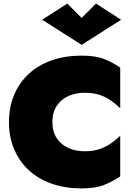

<svg xmlns="http://www.w3.org/2000/svg" viewBox="-20 -1030 750 1070"><path d="M272 -350Q272 -404 296.5 -440.5Q321 -477 361.5 -495Q402 -513 451 -513Q501 -513 537 -500.5Q573 -488 600.5 -468Q628 -448 650 -427V-653Q609 -682 560.5 -701Q512 -720 435 -720Q344 -720 269 -694Q194 -668 141 -619Q88 -570 59 -502Q30 -434 30 -350Q30 -266 59 -198Q88 -130 141 -81Q194 -32 269 -6Q344 20 435 20Q512 20 560.5 0.5Q609 -19 650 -47V-273Q628 -252 600.5 -232.5Q573 -213 537 -200Q501 -187 451 -187Q402 -187 361.5 -205Q321 -223 296.5 -259.5Q272 -296 272 -350ZM435 -930 355 -1010 215 -920 435 -780 655 -920 515 -1010Z"/></svg>

Font: Jost Black
Style: Regular
Weight: 900
Version: Version 3.710